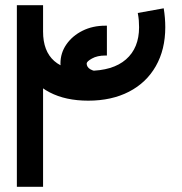

<svg xmlns="http://www.w3.org/2000/svg" viewBox="-20 -720 702 740"><path d="M320 -332Q233 -332 171.5 -364Q110 -396 77.5 -456Q45 -516 45 -598H146Q146 -523 189 -485Q232 -447 320 -447Q415 -447 465.5 -491Q516 -535 516 -615Q516 -629 515 -641.5Q514 -654 511 -670L611 -688Q617 -651 617 -615Q617 -529 580.5 -465Q544 -401 477 -366.5Q410 -332 320 -332ZM45 0V-700H146V0ZM330 -333Q298 -339 271 -359.5Q244 -380 228.5 -410Q213 -440 213 -475Q213 -516 236 -549Q259 -582 298 -601.5Q337 -621 386 -621Q388 -621 389.5 -621Q391 -621 392 -621V-506Q391 -506 389.5 -506Q388 -506 386 -506Q355 -506 334.5 -494.5Q314 -483 314 -475Q314 -469 317.5 -463Q321 -457 329 -452.5Q337 -448 348 -446Z"/></svg>

Font: Alexandria
Style: Regular
Weight: 400
Designer: Mohamed Gaber
Foundry: Kief Type Foundry
Version: Version 5.100